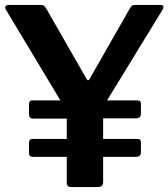

<svg xmlns="http://www.w3.org/2000/svg" viewBox="-20 -762 686 782"><path d="M646 -732Q646 -729 643 -724L416 -353H541Q554 -353 554 -339V-299Q554 -289 548.5 -284.5Q543 -280 531 -280H400V-196H541Q554 -196 554 -183V-142Q554 -132 548.5 -127.5Q543 -123 531 -123H400V-22Q400 -10 394.5 -5Q389 0 375 0H272Q261 0 256.5 -4.5Q252 -9 252 -19V-123H116Q106 -123 102 -127Q98 -131 98 -140V-180Q98 -196 111 -196H252V-279H116Q106 -279 102 -283.5Q98 -288 98 -297V-337Q98 -353 111 -353H226L5 -721Q1 -726 1 -731Q1 -742 18 -742H143Q154 -742 158.5 -739Q163 -736 169 -726L330 -445Q335 -435 338 -435Q343 -435 347 -444L508 -726Q513 -736 518 -739Q523 -742 534 -742H632Q646 -742 646 -732Z"/></svg>

Font: n
Style: Regular
Weight: 600
Designer: Pablo Impallari, Rodrigo Fuenzalida
Foundry: Impallari Type
Version: Version 1.002; ttfautohint (v1.5)